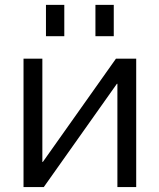

<svg xmlns="http://www.w3.org/2000/svg" viewBox="-20 -757 645 777"><path d="M151.4 -519.5V-101.6H153.3L449.2 -519.5H531.2V0H455.1V-418H453.1L157.2 0H75.2V-519.5ZM366.2 -610.4V-737.3H440.4V-610.4ZM166 -610.4V-737.3H240.2V-610.4Z"/></svg>

Font: Mgen+ 1c regular
Style: Regular
Weight: 400
Designer: [Source Han Sans]
Ryoko NISHIZUKA  (kana & ideographs); Paul D. Hunt (Latin, Greek & Cyrillic); Wenlong ZHANG  (bopomofo
Version: Version 1.059.20150602